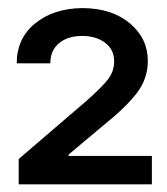

<svg xmlns="http://www.w3.org/2000/svg" viewBox="-20 -826 420 482"><path d="M26.9 -363.3V-426.8L195.3 -571.3Q230 -601.6 248.3 -623.3Q266.6 -645 266.6 -671.9Q266.6 -701.7 243.7 -718.8Q220.7 -735.8 186.5 -735.8Q149.9 -735.8 127.9 -717.3Q106 -698.7 106.4 -667H22Q22 -730 68.6 -767.6Q115.2 -805.2 187.5 -805.7Q261.2 -805.2 306.2 -767.3Q351.1 -729.5 351.1 -672.9Q351.1 -628.4 323.2 -592Q295.4 -555.7 235.4 -507.8L152.3 -438V-434.6H361.3V-363.3Z"/></svg>

Font: Inter Tight Medium
Style: Regular
Weight: 500
Designer: Rasmus Andersson
Foundry: rsms
Version: Version 3.004; ttfautohint (v1.8.4.7-5d5b)